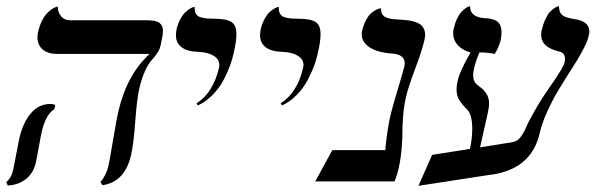

<svg xmlns="http://www.w3.org/2000/svg" viewBox="-41 -581 1908 615"><path d="M404.8 -295.9Q397.5 -263.2 392.1 -190.4Q386.7 -117.7 378.9 -85Q359.4 2 287.1 12.2L280.8 2Q298.8 -19 306.2 -48.8Q310.1 -66.9 321.3 -133.5Q332.5 -200.2 337.9 -223.1Q365.2 -341.3 438 -408.2H143.1Q112.3 -408.2 95.7 -422.6Q79.1 -437 79.1 -460.9Q79.1 -473.1 81.1 -479Q85.9 -500 94.2 -515.9Q102.5 -531.7 110.8 -539.8Q119.1 -547.9 126.7 -552.7Q134.3 -557.6 139.2 -558.6L144 -560.1Q144 -542 154.5 -529.1Q165 -516.1 183.1 -516.1H429.2Q458 -516.1 469.5 -507.8Q481 -499.5 481 -481.9Q481 -471.2 478 -458L473.1 -434.1Q470.2 -421.4 461.7 -409.4Q453.1 -397.5 444.1 -387.7Q435.1 -377.9 423.8 -354Q412.6 -330.1 404.8 -295.9ZM92.8 -159.2Q90.3 -149.4 83 -108.4Q75.7 -67.4 73.2 -58.1Q66.4 -27.8 43 -8.3Q19.5 11.2 -16.1 13.2L-21 2Q-3.4 -11.7 2 -41Q3.9 -51.3 11.7 -90.8Q19.5 -130.4 21 -138.2Q33.2 -189.9 58.6 -219Q84 -248 120.1 -248Q130.9 -248 136.2 -244.1L132.8 -231Q119.6 -223.6 108.9 -203.9Q98.1 -184.1 92.8 -159.2Z M592.8 -243.2 588.4 -250Q640.6 -282.7 659.7 -360.8Q661.6 -368.7 661.6 -372.1Q661.6 -391.1 643.6 -402.3Q625.5 -413.6 593.8 -415Q559.6 -415.5 541 -429.4Q522.5 -443.4 522.5 -467.8Q522.5 -473.1 524.4 -486.8Q528.8 -505.4 536.6 -519.8Q544.4 -534.2 552 -541.3Q559.6 -548.3 566.7 -552.7Q573.7 -557.1 578.1 -558.1L582.5 -559.1V-554.2Q582.5 -542.5 587.6 -535.2Q592.8 -527.8 603.8 -525.1Q614.7 -522.5 622.6 -521.7Q630.4 -521 644.5 -521Q684.1 -521 700.2 -510.7Q716.3 -500.5 716.3 -471.2Q716.3 -448.2 707.5 -411.1Q703.6 -392.1 696 -371.3Q688.5 -350.6 675.3 -325.2Q662.1 -299.8 640.6 -277.6Q619.1 -255.4 592.8 -243.2Z M862.3 -243.2 857.9 -250Q910.2 -282.7 929.2 -360.8Q931.2 -368.7 931.2 -372.1Q931.2 -391.1 913.1 -402.3Q895 -413.6 863.3 -415Q829.1 -415.5 810.5 -429.4Q792 -443.4 792 -467.8Q792 -473.1 793.9 -486.8Q798.3 -505.4 806.2 -519.8Q814 -534.2 821.5 -541.3Q829.1 -548.3 836.2 -552.7Q843.3 -557.1 847.7 -558.1L852.1 -559.1V-554.2Q852.1 -542.5 857.2 -535.2Q862.3 -527.8 873.3 -525.1Q884.3 -522.5 892.1 -521.7Q899.9 -521 914.1 -521Q953.6 -521 969.7 -510.7Q985.8 -500.5 985.8 -471.2Q985.8 -448.2 977.1 -411.1Q973.1 -392.1 965.6 -371.3Q958 -350.6 944.8 -325.2Q931.6 -299.8 910.2 -277.6Q888.7 -255.4 862.3 -243.2Z M1259.8 -272Q1247.6 -221.2 1247.6 -139.2Q1244.1 -50.3 1222.7 0H968.8L1023.4 -100.1H1193.4Q1194.3 -126 1203.6 -181.2Q1208.5 -212.9 1229 -281Q1249.5 -349.1 1254.4 -369.1Q1255.4 -373 1255.4 -377.9Q1255.4 -405.8 1217.8 -409.2Q1170.4 -412.1 1144 -428.7Q1117.7 -445.3 1117.7 -471.2Q1117.7 -479 1118.7 -481.9Q1123.5 -502 1131.6 -516.8Q1139.6 -531.7 1147.7 -538.6Q1155.8 -545.4 1163.1 -549.3Q1170.4 -553.2 1174.8 -553.7L1179.7 -554.2Q1179.2 -542.5 1183.8 -534.9Q1188.5 -527.3 1199.2 -523.9Q1210 -520.5 1218.5 -519.5Q1227.1 -518.6 1241.7 -518.1Q1258.8 -517.1 1271 -515.1Q1283.2 -513.2 1295.7 -508.1Q1308.1 -502.9 1314.5 -492.9Q1320.8 -482.9 1320.8 -467.8Q1320.8 -461.9 1317.4 -448.2Q1311 -419.9 1288.8 -360.6Q1266.6 -301.3 1259.8 -272Z M1578.6 -122.1Q1600.6 -124.5 1610.8 -128.9Q1621.1 -133.3 1629.9 -146.5Q1638.7 -159.7 1645.5 -176Q1652.3 -192.4 1673.1 -228.8Q1693.8 -265.1 1722.7 -306.2Q1764.2 -365.2 1767.6 -381.8Q1768.6 -385.7 1768.6 -393.1Q1768.6 -411.6 1750.5 -416Q1692.4 -429.2 1692.4 -469.2Q1692.4 -479 1694.3 -484.9Q1699.2 -505.4 1706.5 -520.8Q1713.9 -536.1 1721.2 -543.5Q1728.5 -550.8 1735.1 -555.2Q1741.7 -559.6 1745.6 -560.5L1749.5 -561Q1749.5 -541 1760 -532.5Q1770.5 -523.9 1803.7 -519Q1846.7 -511.7 1846.7 -480Q1846.7 -475.6 1844.7 -465.8Q1840.3 -446.8 1825 -418.5Q1809.6 -390.1 1789.8 -359.6Q1770 -329.1 1750 -296.1Q1730 -263.2 1712.6 -225.3Q1695.3 -187.5 1687.5 -153.8Q1660.2 -34.7 1521.5 -20L1299.3 14.2L1343.3 -85L1464.4 -104Q1471.7 -138.7 1471.7 -167Q1471.7 -212.4 1456.5 -229Q1438.5 -246.6 1429.9 -260.7Q1421.4 -274.9 1421.4 -293.9Q1421.4 -308.1 1425.3 -323.2Q1431.2 -352.1 1466.3 -413.1Q1441.9 -418.9 1426.3 -435.5Q1410.6 -452.1 1410.6 -474.1Q1410.6 -482.9 1411.6 -486.8Q1416 -506.3 1423.1 -521.2Q1430.2 -536.1 1437.3 -543.2Q1444.3 -550.3 1450.4 -554.7Q1456.5 -559.1 1460.4 -560.1L1464.4 -561Q1464.4 -526.9 1509.3 -522.9Q1521 -522.5 1528.3 -521.2Q1535.6 -520 1545.4 -515.9Q1555.2 -511.7 1560.3 -502Q1565.4 -492.2 1565.4 -477.1Q1565.4 -465.8 1562.5 -451.2Q1556.2 -427.7 1543.5 -408.2Q1522.5 -413.1 1494.6 -413.1Q1474.6 -365.7 1474.6 -339.8Q1474.6 -318.8 1488.3 -309.1Q1502 -298.3 1508.3 -292.2Q1514.6 -286.1 1520 -275.4Q1525.4 -264.6 1525.4 -251Q1525.4 -235.4 1521.5 -219.2L1496.6 -108.9Z"/></svg>

Font: Common Serif
Style: Italic
Weight: 400
Italic angle: -12°
Designer: Philipp H. Poll, Khaled Hosny
Foundry: Stefan Peev, Context Ltd.
Version: Version 1.026